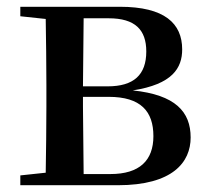

<svg xmlns="http://www.w3.org/2000/svg" viewBox="-20 -547 617 567"><path d="M113 0H328C490 0 543 -68 543 -141C543 -217 498 -267 372 -280C489 -298 518 -346 518 -401C518 -478 466 -527 334 -527H40V-499L115 -491C116 -435 117 -351 117 -296V-232C117 -177 116 -93 115 -37L40 -29V0ZM227 -493H301C379 -493 412 -459 412 -395C412 -326 375 -292 298 -292H225ZM225 -261H301C396 -261 433 -218 433 -145C433 -73 392 -33 306 -33H227L225 -232Z"/></svg>

Font: Noto Serif CJK SC SemiBold
Style: Regular
Weight: 600
Designer: Ryoko NISHIZUKA 西塚涼子 (kana & ideographs); Frank Grießhammer (Latin, Greek & Cyrillic); Wenlong ZHANG 张文龙 (bopomofo); San
Foundry: Adobe
Version: Version 2.001;hotconv 1.1.0;makeotfexe 2.6.0